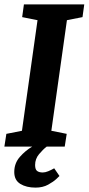

<svg xmlns="http://www.w3.org/2000/svg" viewBox="-33 -668 404 875"><path d="M-4 -58 67 -72 138 -576 68 -590 76 -648H351L343 -590L272 -576L201 -72L271 -58L262 0H180Q163 13 145 34.5Q127 56 127 84Q127 104 136 111Q145 118 162 118Q173 118 186.5 112.5Q200 107 214 99L238 134Q238 134 224.5 147Q211 160 186.5 173.5Q162 187 129 187Q87 187 59.5 170Q32 153 32 116Q32 76 57.5 47Q83 18 114 0H-13Z"/></svg>

Font: Faustina VF Beta
Style: Italic
Weight: 400
Italic angle: -8°
Designer: Alfonso Garcia
Foundry: Omnibus-Type
Version: Version 1.006